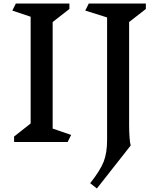

<svg xmlns="http://www.w3.org/2000/svg" viewBox="-20 -806 898 1090"><path d="M364 0H60V-31L154 -105V-711L50 -746L70 -786H374V-755L279 -681V-76L384 -40ZM713 -99Q713 -59 715.5 -25.5Q718 8 722 20L530 264L492 234Q549 162 568.5 112Q588 62 588 -11V-707L464 -746L484 -786H808V-755L713 -681Z"/></svg>

Font: Inknut
Style: Antiqua
Weight: 400
Designer: Claus Eggers Srensen
Foundry: Claus Eggers Srensen
Version: Version 1.000; ttfautohint (v1.2) -l 7 -r 28 -G 50 -x 13 -D 